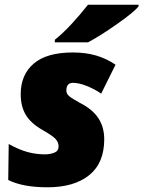

<svg xmlns="http://www.w3.org/2000/svg" viewBox="-20 -786 609 816"><path d="M15 -21 17 -174Q60 -150 96.5 -140Q133 -130 171 -130Q192 -130 210.5 -137Q229 -144 229 -164Q229 -181 216.5 -195Q204 -209 160 -234Q111 -262 89.5 -298Q68 -334 68 -386Q68 -468 123 -515.5Q178 -563 290 -563Q343 -563 387 -550.5Q431 -538 471 -511L410 -388Q383 -407 349 -420.5Q315 -434 290 -434Q262 -434 262 -401Q262 -387 275 -376.5Q288 -366 321 -348Q374 -321 398.5 -283Q423 -245 423 -194Q423 -93 359 -41.5Q295 10 182 10Q77 10 15 -21ZM213 -617Q246 -643 284 -684Q322 -725 354 -766H569V-759Q549 -734 477 -683.5Q405 -633 354 -606H213Z"/></svg>

Font: Noto Sans Display Black
Style: Italic
Weight: 900
Italic angle: -12°
Designer: Monotype Design team
Foundry: Monotype Imaging Inc.
Version: Version 1.000